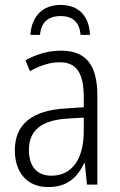

<svg xmlns="http://www.w3.org/2000/svg" viewBox="-20 -747 485 777"><path d="M225 -727C154 -727 108 -683 103 -606H142C146 -657 176 -682 225 -682C274 -682 302 -657 306 -606H344C341 -683 298 -727 225 -727ZM226 -542C174 -542 124 -526 83 -503L101 -459C143 -482 182 -495 221 -495C287 -495 319 -456 319 -353V-313L244 -308C111 -300 40 -245 40 -139C40 -52 87 10 175 10C254 10 293 -30 321 -87H323L332 0H374V-359C374 -485 328 -542 226 -542ZM319 -271V-217C319 -105 273 -36 188 -36C131 -36 97 -72 97 -140C97 -219 147 -260 251 -267Z"/></svg>

Font: Noto Sans Display SemiCondensed Light
Style: Regular
Weight: 300
Width: 4
Designer: Monotype Design Team
Foundry: Monotype Imaging Inc.
Version: Version 1.900